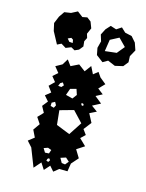

<svg xmlns="http://www.w3.org/2000/svg" viewBox="-201 -853 729 956"><g transform="rotate(20 163.5 -375.5)"><path d="M55 -63 27 -89 55 -115 34 -150 55 -186 31 -216 55 -246 35 -276 55 -306 30 -330 55 -354 31 -381 55 -409 32 -433 55 -457 29 -484 60 -505 76 -537 100 -510 138 -533 175 -510 197 -546 219 -510 241 -531 260 -508 294 -485 268 -453 299 -433 268 -413 307 -387 268 -362 301 -342 268 -322 295 -280 268 -238 289 -214 268 -190 305 -160 268 -131 296 -93 268 -55 265 -13 223 -10 199 13 175 -10 152 21 128 -10 100 28ZM92 -421 81 -413 76 -397H93L102 -409ZM167 -414 137 -403 128 -368 164 -362 179 -386ZM222 -357 214 -355 218 -346 227 -345V-353ZM89 -317 74 -307 75 -290 93 -287 99 -302ZM248 -261 192 -311 123 -285 137 -212 210 -190ZM153 -85 134 -90 114 -81 128 -62 148 -65ZM255 -60 235 -75 209 -64 224 -42 242 -41ZM157 -43 150 -37 148 -27 159 -24 165 -35ZM205 -607 195 -642 201 -678 188 -710 201 -742 220 -767 251 -760 275 -779 299 -760 335 -755 361 -730 377 -694 361 -658 365 -627 347 -600 307 -587 267 -600 243 -583ZM-38 -646 -50 -684 -38 -722 -21 -752 12 -760 42 -779 72 -760 96 -767 118 -753 133 -722 122 -690 130 -670 122 -650 127 -624 112 -602 92 -591 72 -600 46 -587 20 -600 0 -588ZM322 -692 281 -727 239 -700 235 -639 294 -651ZM67 -638 56 -644 40 -635 53 -622H71Z"/></g></svg>

Font: Rubik Gemstones
Style: Regular
Weight: 400
Designer: Hubert and Fischer, NaN
Foundry: Hubert and Fischer, NaN
Version: Version 2.200